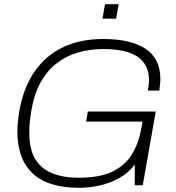

<svg xmlns="http://www.w3.org/2000/svg" viewBox="-20 -884 838 916"><path d="M359 12Q209 12 136 -56.5Q63 -125 63 -256Q63 -279 65.5 -305Q68 -331 73 -359Q93 -468 145.5 -543.5Q198 -619 280.5 -658.5Q363 -698 472 -698Q539 -698 590 -686Q641 -674 675.5 -650.5Q710 -627 727.5 -591.5Q745 -556 745 -508Q745 -495 743.5 -481Q742 -467 740 -452H685Q687 -463 689 -476Q691 -489 691 -499Q691 -542 675 -571Q659 -600 630 -617.5Q601 -635 560.5 -642.5Q520 -650 472 -650Q410 -650 353.5 -634Q297 -618 251 -582.5Q205 -547 173.5 -490.5Q142 -434 129 -353Q126 -334 124 -318.5Q122 -303 121 -290.5Q120 -278 120 -267.5Q120 -257 120 -247Q120 -171 148.5 -124.5Q177 -78 230 -57Q283 -36 355 -36Q453 -36 513.5 -64Q574 -92 607.5 -145Q641 -198 654 -271L660 -304H391L399 -352H723L661 0H623V-99Q593 -59 549 -34.5Q505 -10 455.5 1Q406 12 359 12ZM469 -795 481 -864H546L534 -795Z"/></svg>

Font: Archivo SemiBold Thin
Style: Italic
Weight: 250
Italic angle: -10°
Version: Version 2.001